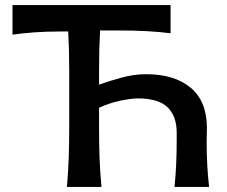

<svg xmlns="http://www.w3.org/2000/svg" viewBox="-20 -733 892 753"><path d="M242.5 0Q247.5 -58.5 249.5 -113.2Q251.5 -168 251.5 -234.5V-457Q251.5 -539 247.5 -609.5H220Q161 -609.5 115.5 -606.2Q70 -603 29 -597V-713H649V-602.5Q605.5 -608 556.5 -610.8Q507.5 -613.5 443.5 -613.5H372.5Q368.5 -541 368.5 -457V-401Q410.5 -416 458 -429Q505.5 -442 553 -442Q664.5 -442 728 -388.8Q791.5 -335.5 791.5 -231Q791.5 -219 791 -205.5Q790.5 -192 790.5 -180Q790.5 -129 792.8 -87Q795 -45 800 0H664.5Q669 -47 671 -90.2Q673 -133.5 673 -186V-212Q673 -277.5 637.2 -312.2Q601.5 -347 521 -347Q494.5 -347 451.8 -338Q409 -329 368.5 -310.5V-232Q368.5 -166.5 370.5 -112.2Q372.5 -58 378 0Z"/></svg>

Font: Commissioner Flair Medium
Style: Regular
Weight: 500
Designer: Kostas Bartsokas
Foundry: Kostas Bartsokas
Version: Version 1.000; ttfautohint (v1.8.3)